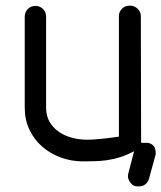

<svg xmlns="http://www.w3.org/2000/svg" viewBox="-20 -575 574 683"><path d="M403 -518Q403 -533 414 -544Q425 -555 442 -555Q458 -555 469.5 -544Q481 -533 481 -518L482 -67H501Q515 -67 524.5 -58Q534 -49 534 -29Q534 -25 533 -23L510 61Q506 74 496.5 81Q487 88 475 88H468Q454 88 444.5 75.5Q435 63 435 51Q435 49 435.5 47.5Q436 46 436 44L457 -37Q430 -23 406 -15.5Q382 -8 359.5 -5Q337 -2 316 -1.5Q295 -1 274 -1Q233 -1 195.5 -15Q158 -29 129.5 -54Q101 -79 84.5 -114Q68 -149 68 -192V-515Q68 -532 79 -543Q90 -554 106 -554Q122 -554 133 -543Q144 -532 144 -515V-192Q144 -162 157 -140.5Q170 -119 191 -105Q212 -91 238 -84.5Q264 -78 290 -78Q305 -78 321.5 -79.5Q338 -81 353.5 -82.5Q369 -84 382 -86Q395 -88 403 -89Z"/></svg>

Font: VDS Compensated
Style: Light
Weight: 300
Designer: artmaker
Foundry: artmaker
Version: Version 1.000 2012 initial release